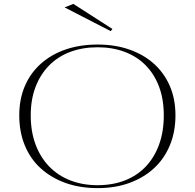

<svg xmlns="http://www.w3.org/2000/svg" viewBox="-20 -952 1000 987"><path d="M482 -723Q571 -723 644.5 -697.5Q718 -672 771 -624.5Q824 -577 853 -510Q882 -443 882 -359Q882 -274 853 -204.5Q824 -135 771 -86.5Q718 -38 645 -11.5Q572 15 482 15Q391 15 317 -11.5Q243 -38 189.5 -86.5Q136 -135 107.5 -204.5Q79 -274 79 -359Q79 -442 107.5 -509Q136 -576 189.5 -624Q243 -672 317 -697.5Q391 -723 482 -723ZM482 -709Q404 -709 340.5 -685Q277 -661 232 -615Q187 -569 162.5 -504.5Q138 -440 138 -359Q138 -276 162.5 -210Q187 -144 232 -97Q277 -50 340.5 -25Q404 0 482 0Q559 0 622 -24.5Q685 -49 729.5 -96Q774 -143 798 -209.5Q822 -276 822 -359Q822 -441 798 -505.5Q774 -570 729.5 -615.5Q685 -661 622 -685Q559 -709 482 -709ZM549 -792 312 -914 357 -932 558 -803Z"/></svg>

Font: Kalnia SemiExpanded ExtraLight
Style: Regular
Weight: 250
Width: 6
Designer: Frida Medrano
Foundry: Frida Medrano
Version: Version 1.105